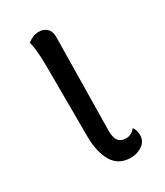

<svg xmlns="http://www.w3.org/2000/svg" viewBox="-141 -582 567 658"><g transform="rotate(-30 142.5 -253.0)"><path d="M181 13Q132 13 109.5 -25.5Q87 -64 87 -125L86 -402Q86 -438 83.5 -462Q81 -486 77 -502Q89 -511 99.5 -515Q110 -519 123 -519Q141 -519 154 -506.5Q167 -494 165 -464L160 -118Q158 -84 167.5 -68.5Q177 -53 199 -53Q211 -53 220 -58Q229 -63 236 -72Q241 -66 243.5 -56.5Q246 -47 246 -39Q246 -15 226 -1Q206 13 181 13Z"/></g></svg>

Font: Arima
Style: Regular
Weight: 400
Designer: Joana Correia and Natanael Gama
Foundry: NDISCOVER
Version: Version 1.101;gftools[0.9.23]